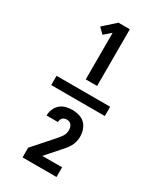

<svg xmlns="http://www.w3.org/2000/svg" viewBox="-248 -932 996 1185"><g transform="rotate(30 250.0 -340.0)"><path d="M226 -444V-776L178 -734L140 -771L226 -848H307V-444ZM59 -307V-373H441V-307ZM129 168V99L252 -40Q259 -49 266.5 -57.5Q274 -66 280 -75.5Q286 -85 289.5 -96Q293 -107 293 -118Q293 -128 291 -137.5Q289 -147 283.5 -155Q278 -163 269 -167Q260 -171 250 -171Q242 -171 234 -168.5Q226 -166 220 -160Q214 -154 211.5 -146Q209 -138 209 -130H128Q128 -153 137 -175Q146 -197 163.5 -212.5Q181 -228 204 -234Q227 -240 250 -240Q275 -240 299 -233Q323 -226 340.5 -208.5Q358 -191 365.5 -167Q373 -143 373 -118Q373 -101 368.5 -83.5Q364 -66 355.5 -50.5Q347 -35 335.5 -21Q324 -7 312 6L230 99H371V168Z"/></g></svg>

Font: Iosevka Julsh Curly
Style: Bold
Weight: 700
Designer: Belleve Invis
Foundry: Belleve Invis
Version: Version 15.0.2; ttfautohint (v1.8.4)